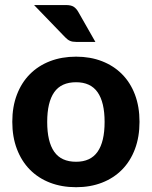

<svg xmlns="http://www.w3.org/2000/svg" viewBox="-20 -754 618 781"><path d="M289.5 -523.5Q347.5 -523.5 395 -505Q442.5 -486.5 476.5 -452.2Q510.5 -418 529 -369Q547.5 -320 547.5 -258.5Q547.5 -197 529 -147.8Q510.5 -98.5 476.5 -64Q442.5 -29.5 395 -11Q347.5 7.5 289.5 7.5Q231 7.5 183.2 -11Q135.5 -29.5 101.5 -64Q67.5 -98.5 48.8 -147.8Q30 -197 30 -258.5Q30 -320 48.8 -369Q67.5 -418 101.5 -452.2Q135.5 -486.5 183.2 -505Q231 -523.5 289.5 -523.5ZM289.5 -96Q348.5 -96 377 -136.8Q405.5 -177.5 405.5 -258Q405.5 -338 377 -378.8Q348.5 -419.5 289.5 -419.5Q229 -419.5 200.5 -378.8Q172 -338 172 -258Q172 -177.5 200.5 -136.8Q229 -96 289.5 -96ZM247.5 -733.5Q269 -733.5 279.8 -726.5Q290.5 -719.5 298.5 -705.5L368 -583.5H290Q274.5 -583.5 264.8 -587.8Q255 -592 245 -602.5L118.5 -733.5Z"/></svg>

Font: Lato 2
Style: Regular
Weight: 800
Designer: Lukasz Dziedzic with Adam Twardoch and Botio Nikoltchev
Foundry: tyPoland Lukasz Dziedzic
Version: Version 2.015; 2015-08-06; http://www.latofonts.com/